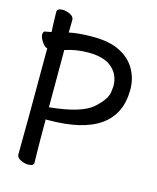

<svg xmlns="http://www.w3.org/2000/svg" viewBox="-110 -788 720 882"><g transform="rotate(15 250.0 -347.0)"><path d="M107.9 17.1Q91.8 17.1 72.5 8.1Q53.2 -1 53.2 -17.1Q55.2 -116.2 55.2 -522Q43.9 -522 30 -542.5Q16.1 -563 16.1 -577.1Q16.1 -594.2 30.8 -594.2L55.2 -599.1Q53.2 -621.1 51.8 -694.8Q51.8 -710.9 79.1 -710.9Q96.2 -710.9 114.5 -701.9Q132.8 -692.9 132.8 -676.8L131.8 -617.2Q174.8 -627 246.1 -627Q324.2 -627 374 -601.6Q423.8 -576.2 448.5 -532.5Q473.1 -488.8 473.1 -437Q473.1 -204.1 144 -204.1Q130.9 -204.1 130.9 -202.1L132.8 -200.2Q132.8 -81.1 133.8 -48.6Q134.8 -16.1 134.8 1Q134.8 17.1 107.9 17.1ZM132.8 -262.2H133.8Q283.2 -276.9 335.2 -322.5Q387.2 -368.2 391.1 -404.8L394 -431.2Q394 -485.8 356.4 -518.8Q318.8 -551.8 244.1 -551.8Q185.1 -551.8 132.8 -534.2Z"/></g></svg>

Font: LXGW WenKai Mono GB Screen
Style: Regular
Weight: 400
Monospace: yes
Designer: LXGW / Fontworks Inc.
Foundry: LXGW / Fontworks Inc.
Version: Version 1.510;January 18,2025